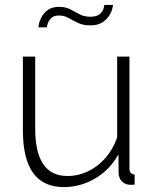

<svg xmlns="http://www.w3.org/2000/svg" viewBox="-20 -750 627 780"><path d="M73 -220V-520H123V-227Q123 -35 254 -35Q298 -35 338.5 -54.5Q379 -74 409.5 -109.5Q440 -145 456 -192V-520H506V-66Q506 -42 527 -41V0Q510 2 502 0Q485 -2 474 -14.5Q463 -27 462 -45L461 -123Q427 -61 367.5 -25.5Q308 10 239 10Q73 10 73 -220ZM347 -647Q317 -647 296.5 -657Q276 -667 258.5 -677Q241 -687 220 -687Q198 -687 187.5 -676Q177 -665 173.5 -653Q170 -641 170 -639H136Q136 -643 139 -656Q142 -669 151 -684.5Q160 -700 176.5 -711Q193 -722 220 -722Q247 -722 266 -712Q285 -702 303.5 -692Q322 -682 347 -682Q373 -682 385.5 -693Q398 -704 401 -716Q404 -728 404 -730H439Q439 -726 435.5 -712.5Q432 -699 422 -684Q412 -669 394 -658Q376 -647 347 -647Z"/></svg>

Font: Raleway Light
Style: Regular
Weight: 300
Designer: Matt McInerney, Pablo Impallari, Rodrigo Fuenzalida
Foundry: Matt McInerney, Pablo Impallari, Rodrigo Fuenzalida
Version: Version 4.026